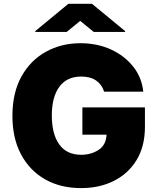

<svg xmlns="http://www.w3.org/2000/svg" viewBox="-20 -960 813 990"><path d="M517 -487.2Q505.3 -524.5 475.5 -544.9Q445.7 -565.3 399.1 -565.3Q324.6 -565.3 285.9 -512.4Q247.2 -459.5 247.2 -365.1Q247.2 -269.2 285.3 -215.6Q323.5 -161.9 399.1 -161.9Q449.6 -161.9 488.3 -187.1Q527 -212.4 529.5 -265.6H404.8V-406.2H727.3V-305.4Q727.3 -206 684.7 -135.5Q642 -65 567.6 -27.5Q493.3 9.9 397.7 9.9Q292.3 9.9 212.7 -35.2Q133.2 -80.3 88.6 -163.7Q44 -247.2 44 -362.2Q44 -482.2 90.9 -566.1Q137.8 -649.9 217.3 -693.5Q296.9 -737.2 394.9 -737.2Q480.8 -737.2 551.5 -705.1Q622.2 -672.9 666.7 -616.7Q711.3 -560.4 718.8 -487.2ZM323.9 -795.5 393.5 -852.3 463.1 -795.5H625V-799.7L454.5 -940.3H332.4L161.9 -799.7V-795.5Z"/></svg>

Font: Inter UI Black
Style: Regular
Weight: 900
Designer: Rasmus Andersson
Foundry: rsms
Version: 3.2;8d6f07862